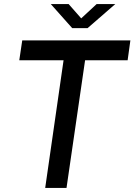

<svg xmlns="http://www.w3.org/2000/svg" viewBox="-20 -921 659 941"><path d="M201.5 0 291.5 -625.5H74.5L89 -723H619L605.5 -625.5H397L306 0ZM334 -783 229 -901H316.5L378 -831L453.5 -901H545L409 -783Z"/></svg>

Font: Public Sans Thin Medium
Style: Italic
Weight: 500
Italic angle: -8°
Version: Version 2.001